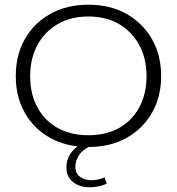

<svg xmlns="http://www.w3.org/2000/svg" viewBox="-20 -614 750 815"><path d="M355 10Q263 10 193.5 -28.5Q124 -67 85.5 -135Q47 -203 47 -291Q47 -380 85.5 -448Q124 -516 193.5 -555Q263 -594 355 -594Q448 -594 517 -555Q586 -516 625 -448Q664 -380 664 -291Q664 -203 625 -135Q586 -67 517 -28.5Q448 10 355 10ZM355 -40Q430 -40 485 -70.5Q540 -101 571 -158Q602 -215 602 -290Q602 -366 571 -423Q540 -480 485 -512Q430 -544 355 -544Q281 -544 225.5 -512Q170 -480 139 -423Q108 -366 108 -290Q108 -215 139 -158Q170 -101 225.5 -70.5Q281 -40 355 -40ZM362 181Q317 181 289.5 158.5Q262 136 262 97Q262 58 287 28Q312 -2 363 -19L380 0Q337 15 318.5 40.5Q300 66 300 94Q300 122 319.5 136.5Q339 151 369 151Q383 151 396 148Q409 145 424 139L433 166Q417 173 398.5 177Q380 181 362 181Z"/></svg>

Font: Rokkitt Light
Style: Regular
Weight: 300
Version: Version 3.103